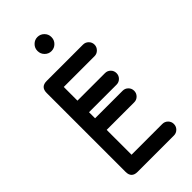

<svg xmlns="http://www.w3.org/2000/svg" viewBox="-262 -918 984 984"><g transform="rotate(-45 229.5 -426.0)"><path d="M368.8 -84Q386.2 -84 398.5 -71.8Q410.8 -59.5 410.8 -42Q410.8 -24.5 398.5 -12.2Q386.2 0 368.8 0H105.5Q62 0 62 -43.5V-615.5Q62 -659 105.5 -659H368.8Q386.2 -659 398.5 -646.8Q410.8 -634.5 410.8 -617.2Q410.8 -600.5 398.5 -587.9Q386.2 -575.2 368.8 -575.2H145.8V-84ZM345.5 -348.2Q362.8 -348.2 375 -336Q387.2 -323.8 387.2 -306.2Q387.2 -288.8 375 -276.5Q362.8 -264.2 345.5 -264.2H104Q86.5 -264.2 74.2 -276.5Q62 -288.8 62 -306.2Q62 -323.8 74.2 -336Q86.5 -348.2 104 -348.2ZM345.5 -476Q362.8 -476 375 -463.9Q387.2 -451.8 387.2 -434.2Q387.2 -416.8 375 -404.5Q362.8 -392.2 345.5 -392.2H104Q86.5 -392.2 74.2 -404.5Q62 -416.8 62 -434.2Q62 -451.8 74.2 -463.9Q86.5 -476 104 -476ZM181 -801.8Q181 -822 195.9 -836.9Q210.8 -851.8 231.2 -851.8Q252.2 -851.8 267.1 -836.9Q282 -822 282 -801.8V-800.2Q282 -779.2 267.1 -764.4Q252.2 -749.5 231.2 -749.5Q210.8 -749.5 195.9 -764.4Q181 -779.2 181 -800.2Z"/></g></svg>

Font: Libertine-Super Thin
Style: Regular
Weight: 100
Designer: Bastien Sozeau
Foundry: NBR — Bastien Sozeau
Version: Version 2.003;gftools[0.9.33]